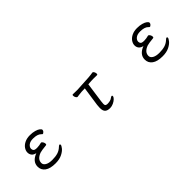

<svg xmlns="http://www.w3.org/2000/svg" viewBox="233 -1502 2535 2535"><g transform="rotate(-45 1500.0 -234.5)"><path d="M585 -259Q585 -242 572 -241Q482 -232 455 -223Q364 -190 364 -119Q364 -86 399 -65.5Q434 -45 496 -45Q557 -45 601 -58.5Q645 -72 681 -107Q695 -121 705 -121Q716 -121 716 -107Q716 -93 692 -62.5Q668 -32 618 -7Q568 18 494 18Q396 18 345.5 -19Q295 -56 295 -119Q295 -214 410 -258Q372 -265 352 -288.5Q332 -312 332 -347Q332 -380 354 -412.5Q376 -445 418 -465.5Q460 -486 516 -486Q567 -486 605.5 -475Q644 -464 664.5 -448Q685 -432 685 -419Q685 -400 669 -387Q658 -376 650 -376Q645 -376 640.5 -380Q636 -384 632 -389Q596 -425 514 -425Q460 -425 430.5 -401Q401 -377 401 -347Q401 -327 413 -313.5Q425 -300 467 -300Q486 -300 509 -303.5Q532 -307 548 -312H551Q563 -312 574 -294Q585 -276 585 -259Z M1620 -76Q1637 -89 1647 -89Q1657 -89 1657 -77Q1657 -60 1636.5 -39.5Q1616 -19 1584 -4Q1552 11 1521 11Q1470 11 1447 -11.5Q1424 -34 1424 -87Q1424 -114 1428 -142L1467 -410L1405 -408Q1403 -408 1350 -402Q1326 -398 1322 -398H1321Q1309 -398 1299 -415Q1289 -432 1289 -449Q1289 -467 1302 -467Q1315 -467 1325 -466L1379 -465L1405 -466L1601 -477Q1623 -478 1650 -482Q1677 -486 1684 -487H1686Q1698 -487 1707 -470Q1716 -453 1716 -437Q1716 -419 1704 -419L1639 -420Q1612 -420 1601 -419L1538 -415L1499 -136Q1495 -111 1495 -91Q1495 -70 1502.5 -62.5Q1510 -55 1529 -53H1540Q1561 -53 1583 -58.5Q1605 -64 1620 -76Z M2585 -259Q2585 -242 2572 -241Q2482 -232 2455 -223Q2364 -190 2364 -119Q2364 -86 2399 -65.5Q2434 -45 2496 -45Q2557 -45 2601 -58.5Q2645 -72 2681 -107Q2695 -121 2705 -121Q2716 -121 2716 -107Q2716 -93 2692 -62.5Q2668 -32 2618 -7Q2568 18 2494 18Q2396 18 2345.5 -19Q2295 -56 2295 -119Q2295 -214 2410 -258Q2372 -265 2352 -288.5Q2332 -312 2332 -347Q2332 -380 2354 -412.5Q2376 -445 2418 -465.5Q2460 -486 2516 -486Q2567 -486 2605.5 -475Q2644 -464 2664.5 -448Q2685 -432 2685 -419Q2685 -400 2669 -387Q2658 -376 2650 -376Q2645 -376 2640.5 -380Q2636 -384 2632 -389Q2596 -425 2514 -425Q2460 -425 2430.5 -401Q2401 -377 2401 -347Q2401 -327 2413 -313.5Q2425 -300 2467 -300Q2486 -300 2509 -303.5Q2532 -307 2548 -312H2551Q2563 -312 2574 -294Q2585 -276 2585 -259Z"/></g></svg>

Font: Iansui 0.93
Style: Regular
Weight: 400
Designer: But Ko / Fontworks Inc.
Foundry: zi-hi.com / Fontworks Inc.
Version: Version 0.931